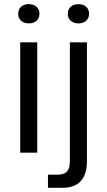

<svg xmlns="http://www.w3.org/2000/svg" viewBox="-20 -726 509 913"><path d="M76.1 -524.7H157.1V0H76.1ZM66.6 -660.6Q66.6 -681.7 80.7 -694.1Q94.9 -706.4 117.1 -706.4Q139.4 -706.4 153.6 -694.1Q167.7 -681.7 167.7 -660.6Q167.7 -639.4 153.6 -627.1Q139.4 -614.7 117.1 -614.7Q94.9 -614.7 80.7 -627.1Q66.6 -639.4 66.6 -660.6ZM208 104.7H252Q273.6 104.7 286.9 98.1Q300.1 91.6 306.2 76.7Q312.3 61.9 312.3 36.9V-524.7H393.3V42.9Q393.3 102.1 364.4 134.6Q335.6 167 276.1 167H208ZM302.4 -660.6Q302.4 -681.7 316.6 -694.1Q330.7 -706.4 353 -706.4Q375.3 -706.4 389.4 -694.1Q403.6 -681.7 403.6 -660.6Q403.6 -639.4 389.4 -627.1Q375.3 -614.7 353 -614.7Q330.7 -614.7 316.6 -627.1Q302.4 -639.4 302.4 -660.6Z"/></svg>

Font: Mona Sans VF XLt
Style: Regular
Weight: 200
Designer: Deni Anggara
Foundry: GitHub
Version: Version 2.000;Glyphs 3.2.3 (3260)